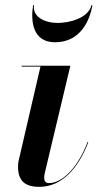

<svg xmlns="http://www.w3.org/2000/svg" viewBox="-20 -715 383 745"><path d="M112 -695H108.5C98.5 -634 106 -551 193.5 -551C291 -551 328.5 -634 338.5 -695H335C323.5 -646 252 -626 203.5 -626C154.5 -626 105 -649 112 -695ZM322.5 -163 320 -164.5C284.5 -70.5 225.5 -4.5 169.5 -4.5C156.5 -4.5 151.5 -13.5 151.5 -24.5C151.5 -29.5 152.5 -36.5 153.5 -42.5L253 -460H64V-456.5H137L52 -90C50.5 -84 50 -73 50 -68C50 -13 77.5 10 132.5 10C220.5 10 284 -62.5 322.5 -163Z"/></svg>

Font: Bodoni* 48pt Medium
Style: Italic
Weight: 500
Italic angle: -13°
Version: Version 2.3